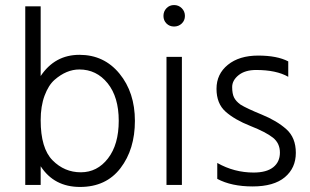

<svg xmlns="http://www.w3.org/2000/svg" viewBox="-20 -732 1226 760"><path d="M141 -256Q141 -145 188 -97.5Q235 -50 300 -50Q365 -50 407.5 -105Q450 -160 450 -254Q450 -348 406 -402.5Q362 -457 294 -457Q243 -457 196 -416Q172 -395 156.5 -353.5Q141 -312 141 -256ZM141 0H80V-707H141V-431Q197 -515 294.5 -515Q392 -515 453 -440.5Q514 -366 514 -253.5Q514 -141 457 -66.5Q400 8 297 8Q194 8 141 -74Z M699.5 -699.5Q712 -687 712 -669Q712 -651 699.5 -639Q687 -627 669 -627Q651 -627 639 -639Q627 -651 627 -669Q627 -687 639 -699.5Q651 -712 669 -712Q687 -712 699.5 -699.5ZM700 0H639V-507H700Z M840 -24V-87Q907 -49 984 -49Q1035 -49 1061.5 -70Q1088 -91 1088 -128Q1088 -165 1060.5 -187Q1033 -209 971 -233.5Q909 -258 873 -290Q837 -322 837 -380.5Q837 -439 882 -475.5Q927 -512 1002 -512Q1077 -512 1121 -489V-428Q1074 -455 994 -455Q950 -455 924.5 -434.5Q899 -414 899 -387.5Q899 -361 906.5 -346Q914 -331 932 -318Q956 -303 1016 -278.5Q1076 -254 1113.5 -220.5Q1151 -187 1151 -127Q1151 -67 1107.5 -30.5Q1064 6 980 6Q896 6 840 -24Z"/></svg>

Font: Hind Mysuru Light
Style: Regular
Weight: 300
Designer: Manushi Parikh, Hitesh Malaviya
Foundry: Indian Type Foundry
Version: Version 0.703;PS 1.0;hotconv 1.0.86;makeotf.lib2.5.63406